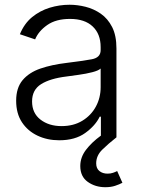

<svg xmlns="http://www.w3.org/2000/svg" viewBox="-20 -573 589 801"><path d="M227.1 12.2Q177.2 12.2 136.5 -7.1Q95.7 -26.4 71.5 -63Q47.4 -99.6 47.4 -152.8Q47.4 -206.5 74.2 -238.5Q101.1 -270.5 148.4 -286.9Q195.8 -303.2 257.3 -310.5Q325.2 -318.8 362.5 -325.7Q399.9 -332.5 399.9 -363.8V-376.5Q399.9 -431.2 366.7 -462.6Q333.5 -494.1 272 -494.1Q213.4 -494.1 177 -468.5Q140.6 -442.9 126.5 -408.7L63 -430.2Q81.1 -474.6 113.8 -501.5Q146.5 -528.3 187.3 -540.8Q228 -553.2 270.5 -553.2Q302.7 -553.2 336.9 -544.7Q371.1 -536.1 400.4 -515.9Q429.7 -495.6 447.8 -460.2Q465.8 -424.8 465.8 -370.6V0H400.9V-86.4H396Q377.9 -48.8 335.7 -18.3Q293.5 12.2 227.1 12.2ZM236.8 -46.9Q286.6 -46.9 323.2 -69.1Q359.9 -91.3 379.9 -128.2Q399.9 -165 399.9 -209.5V-287.1Q390.6 -278.3 364.7 -271.7Q338.9 -265.1 309.1 -261Q279.3 -256.8 257.8 -253.9Q189 -245.6 151.4 -221.9Q113.8 -198.2 113.8 -149.9Q113.8 -101.1 148.9 -74Q184.1 -46.9 236.8 -46.9ZM419.4 208Q377.4 208 346.2 185.8Q314.9 163.6 314.9 119.6Q314.9 83.5 338.6 52.2Q362.3 21 400.4 -6.8L465.8 0Q432.1 26.4 406.7 51.3Q381.3 76.2 381.3 108.4Q381.3 129.9 394.8 140.6Q408.2 151.4 428.7 151.4Q441.4 151.4 451.4 147.9Q461.4 144.5 468.8 140.6L490.7 189.5Q478 196.3 460.4 202.1Q442.9 208 419.4 208Z"/></svg>

Font: Inter Light
Style: Regular
Weight: 300
Designer: Rasmus Andersson
Foundry: rsms
Version: Version 4.000;git-a52131595